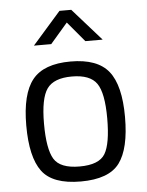

<svg xmlns="http://www.w3.org/2000/svg" viewBox="-53 -775 634 829"><g transform="rotate(-5 264.0 -361.0)"><path d="M264.5 -510Q381 -510 429.5 -449Q478 -388 478 -251Q478 -114 432 -52Q386 10 264 10Q142 10 96 -52Q50 -114 50 -251Q50 -388 99 -449Q148 -510 264.5 -510ZM264.5 -55Q349 -55 375 -98.5Q401 -142 401 -252Q401 -362 372 -403.5Q343 -445 264.5 -445Q186 -445 156.5 -403.5Q127 -362 127 -252.5Q127 -143 153.5 -99Q180 -55 264.5 -55ZM113 -592 236 -732H287L411 -592H336L263 -679L188 -592Z"/></g></svg>

Font: Titillium-CLs Web
Style: CLs-Regular
Weight: 400
Version: Version 1.002;PS 57.000;hotconv 1.0.70;makeotf.lib2.5.55311